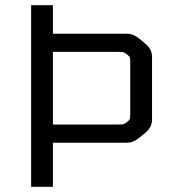

<svg xmlns="http://www.w3.org/2000/svg" viewBox="-20 -720 681 740"><path d="M100 0V-700H184V-590H470Q494 -590 518 -570L542 -550Q566 -530 566 -500V-260Q566 -230 542 -210L518 -190Q494 -170 470 -170H184V0ZM184 -520V-240H433Q451 -240 456 -241.5Q461 -243 470 -250Q479 -257 480.5 -261.5Q482 -266 482 -281V-479Q482 -494 480.5 -498.5Q479 -503 470 -510Q461 -517 456 -518.5Q451 -520 433 -520Z"/></svg>

Font: Electrolize
Style: Regular
Weight: 400
Designer: Valery Zaveryaev
Foundry: Cyreal (www.cyreal.org)
Version: Version 1.002